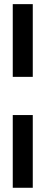

<svg xmlns="http://www.w3.org/2000/svg" viewBox="-20 -763 226 918"><path d="M41 134.8V-212.9H136.7V134.8ZM41 -395.5V-743.2H136.7V-395.5Z"/></svg>

Font: Post No Bills Jaffna
Style: Bold
Weight: 700
Designer: Kosala Senevirathne, Siva Puranthara, Lasantha Premarathna, Tharique Azeez
Foundry: Mooniak
Version: Version 1.220 ; ttfautohint (v1.6)